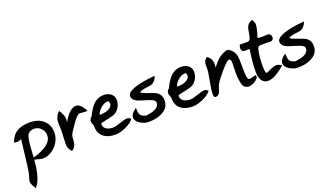

<svg xmlns="http://www.w3.org/2000/svg" viewBox="-85 -1371 4107 2375"><g transform="rotate(-20 1968.5 -183.0)"><path d="M168 -1Q149 251 65 337Q21 268 21 233Q21 219 37 173Q50 139 64 25Q76 -82 102 -296Q71 -279 46 -279Q38 -279 6 -283Q54 -454 273 -454Q379 -454 446 -397Q517 -336 517 -232Q517 -134 442 -55.5Q367 23 270 23Q254 23 168 -1ZM170 -28Q422 -100 422 -229Q422 -284 385 -322.5Q348 -361 293 -361Q242 -361 211 -324Q192 -300 180 -184Q175 -106 170 -28Z M894 -348Q864 -348 809 -275Q774 -224 739 -173Q714 -137 709 -108Q706 -73 703 -38Q694 32 643 58Q599 12 599 -44Q599 -73 602.5 -131.5Q606 -190 606 -220Q606 -237 604.5 -271.5Q603 -306 603 -323Q603 -411 663 -462Q711 -389 711 -342Q711 -326 708 -298Q796 -451 878 -451Q940 -451 994 -343Q956 -342 956 -342Q946 -342 925.5 -345Q905 -348 894 -348Z M987 -200Q987 -241 1016 -259Q1061 -352 1103 -396Q1165 -459 1246 -459Q1302 -459 1340 -430Q1380 -398 1380 -344Q1380 -300 1358.5 -259.5Q1337 -219 1301 -196Q1273 -178 1209 -165Q1113 -145 1111 -144Q1098 -141 1098 -129Q1098 -83 1138 -60Q1171 -40 1220 -40Q1255 -40 1321 -64Q1387 -88 1423 -88Q1439 -88 1469 -67Q1442 -21 1358 17Q1279 52 1220 52Q1124 52 1068 9Q1005 -39 1005 -133Q1005 -148 996 -169Q987 -190 987 -200ZM1117 -245H1124Q1181 -244 1226 -262Q1287 -286 1287 -334Q1287 -367 1267 -367Q1221 -367 1176.5 -329Q1132 -291 1117 -245Z M1648 -38Q1731 -49 1765 -64Q1832 -91 1832 -148Q1832 -182 1759 -206Q1691 -228 1623 -249Q1550 -281 1550 -333Q1550 -396 1710 -435Q1807 -458 1923 -466Q1900 -402 1855 -380Q1832 -369 1768 -363Q1711 -356 1682 -336Q1711 -313 1786 -289Q1861 -265 1888 -244Q1934 -208 1934 -140Q1934 -43 1840 6Q1767 45 1659 45Q1606 45 1553 13Q1493 -23 1493 -71Q1493 -121 1568 -173Q1570 -108 1580 -87Q1595 -55 1648 -43Z M2005 -200Q2005 -241 2034 -259Q2079 -352 2121 -396Q2183 -459 2264 -459Q2320 -459 2358 -430Q2398 -398 2398 -344Q2398 -300 2376.5 -259.5Q2355 -219 2319 -196Q2291 -178 2227 -165Q2131 -145 2129 -144Q2116 -141 2116 -129Q2116 -83 2156 -60Q2189 -40 2238 -40Q2273 -40 2339 -64Q2405 -88 2441 -88Q2457 -88 2487 -67Q2460 -21 2376 17Q2297 52 2238 52Q2142 52 2086 9Q2023 -39 2023 -133Q2023 -148 2014 -169Q2005 -190 2005 -200ZM2135 -245H2142Q2199 -244 2244 -262Q2305 -286 2305 -334Q2305 -367 2285 -367Q2239 -367 2194.5 -329Q2150 -291 2135 -245Z M2875 -461Q2951 -429 2971 -349Q2979 -313 2979 -195Q2979 -69 2992 -43Q2999 -28 3015 -28Q3025 -28 3096 -47Q3104 -39 3104 -29Q3104 -2 3058 27.5Q3012 57 2977 57Q2925 57 2903 16Q2889 -10 2882 -72Q2877 -114 2877 -143Q2877 -166 2878.5 -212.5Q2880 -259 2880 -282Q2880 -340 2854 -340Q2828 -340 2740 -238Q2662 -146 2639 -105Q2625 -82 2613 -39Q2601 0 2591 13Q2576 35 2544 38Q2519 41 2519 -7Q2519 -63 2541 -173Q2563 -283 2563 -339Q2563 -345 2562 -358Q2562 -370 2562 -377Q2562 -430 2608 -465Q2669 -426 2669 -352Q2669 -333 2666 -305Q2715 -370 2756 -403Q2810 -446 2875 -461Z M3138 -364Q3138 -367 3135 -378Q3079 -376 3081 -376Q3032 -376 3032 -426Q3032 -438 3043 -469Q3054 -469 3091 -468Q3121 -467 3140 -467Q3181 -467 3191.5 -520.5Q3202 -574 3211 -627Q3232 -689 3293 -703Q3316 -663 3316 -637Q3316 -603 3302 -553Q3279 -477 3278 -471Q3309 -465 3336 -465Q3347 -465 3370 -466.5Q3393 -468 3404 -468Q3455 -468 3455 -414Q3455 -397 3443 -385.5Q3431 -374 3414 -374Q3402 -374 3378.5 -375Q3355 -376 3343 -376Q3298 -376 3282 -375Q3262 -373 3255 -367.5Q3248 -362 3242 -344Q3218 -260 3218 -114Q3218 -58 3231 -25Q3253 -30 3306 -55Q3349 -75 3387 -75Q3405 -75 3449 -49Q3312 73 3223 73Q3164 73 3135 22Q3113 -19 3113 -83Q3113 -207 3138 -364Z M3613 -38Q3696 -49 3730 -64Q3797 -91 3797 -148Q3797 -182 3724 -206Q3656 -228 3588 -249Q3515 -281 3515 -333Q3515 -396 3675 -435Q3772 -458 3888 -466Q3865 -402 3820 -380Q3797 -369 3733 -363Q3676 -356 3647 -336Q3676 -313 3751 -289Q3826 -265 3853 -244Q3899 -208 3899 -140Q3899 -43 3805 6Q3732 45 3624 45Q3571 45 3518 13Q3458 -23 3458 -71Q3458 -121 3533 -173Q3535 -108 3545 -87Q3560 -55 3613 -43Z"/></g></svg>

Font: Wortlaut AH
Style: SemiBold
Weight: 600
Designer: Andreas Höfeld
Foundry: Fontgrube AH
Version: Version 2.59